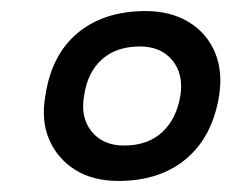

<svg xmlns="http://www.w3.org/2000/svg" viewBox="-20 -750 418 347"><path d="M194 -423Q148 -423 116 -443Q84 -463 69 -497.5Q54 -532 62 -577Q73 -651 120.5 -690.5Q168 -730 243 -730Q288 -730 320.5 -710.5Q353 -691 368 -656.5Q383 -622 376 -577Q364 -503 316.5 -463Q269 -423 194 -423ZM204 -487Q247 -487 273 -511Q299 -535 306 -577Q312 -616 291.5 -641Q271 -666 233 -666Q190 -666 164 -642.5Q138 -619 132 -577Q125 -538 145.5 -512.5Q166 -487 204 -487Z"/></svg>

Font: Sora Variable Italic
Style: Regular
Weight: 400
Designer: Jonathan Barnbrook, Julián Moncada
Foundry: Barnbrook Fonts
Version: Version 2.000